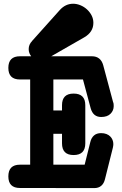

<svg xmlns="http://www.w3.org/2000/svg" viewBox="-20 -943 642 1010"><path d="M294.9 -890.6Q324.7 -923.3 364.7 -923.3Q383.8 -923.3 402.8 -915.5Q421.9 -907.7 437 -894Q452.1 -880.4 461.7 -862.1Q471.2 -843.8 471.2 -822.8Q471.2 -774.4 423.3 -746.6L249.5 -647H463.4Q486.8 -647 501.7 -635Q516.6 -623 522.9 -600.1Q535.6 -552.2 548.8 -503.4Q562 -454.6 574.7 -406.7Q577.1 -401.4 577.6 -396Q578.1 -390.6 578.1 -384.8Q578.1 -361.3 561.3 -344.5Q544.4 -327.6 512.2 -327.6Q469.7 -327.6 457 -373.5L416.5 -524.9H260.7V-361.8H306.2V-389.6Q306.2 -450.7 367.2 -450.7Q428.7 -450.7 428.7 -389.6V-189Q428.7 -127.4 367.2 -127.4Q306.2 -127.4 306.2 -189V-239.3H260.7V-76.7H425.3Q432.6 -106.4 440.2 -136.2Q447.8 -166 455.1 -195.8Q460.4 -218.3 474.6 -230.5Q488.8 -242.7 511.7 -242.7Q527.8 -242.7 539.8 -238Q551.8 -233.4 559.8 -225.3Q567.9 -217.3 572 -207Q576.2 -196.8 576.2 -185.1Q576.2 -176.8 573.7 -166L532.2 -0.5Q526.9 22 512.7 34.2Q498.5 46.4 476.6 46.4L85 45.9Q23.9 45.9 23.9 -15.1Q23.9 -76.7 85 -76.7H138.7V-524.9H85Q23.9 -524.9 23.9 -585.9Q23.9 -647 85 -647H144Q138.2 -654.8 134.5 -664.1Q130.9 -673.3 130.9 -684.6Q130.9 -709 148.9 -727.1L147.5 -726.1Z"/></svg>

Font: Erica Type
Style: Bold
Weight: 700
Designer: Peter Wiegel
Foundry: Peter Wiegel
Version: Version 1.000 2010 initial release